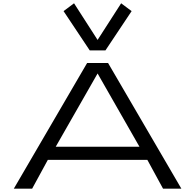

<svg xmlns="http://www.w3.org/2000/svg" viewBox="-20 -1126 1165 1146"><path d="M562.5 -887.7 421.9 -1106.4 359.4 -1059.6 515.6 -825.2H609.4L765.6 -1059.6L703.1 -1106.4ZM859.4 -171.9H265.6L171.9 0H62.5L500 -750H625L1062.5 0H953.1ZM812.5 -250 562.5 -687.5 312.5 -250Z"/></svg>

Font: Michroma
Style: Regular
Weight: 400
Version: Version 1.000